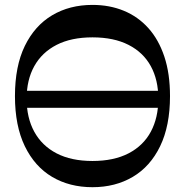

<svg xmlns="http://www.w3.org/2000/svg" viewBox="-20 -761 762 791"><path d="M62.4 -317V-387H653.9V-317ZM361 10.2Q266.6 10.2 194.7 -32.3Q122.9 -74.8 82.2 -158.8Q41.6 -242.8 41.6 -365Q41.6 -488.2 82.2 -571.7Q122.9 -655.2 194.7 -698Q266.6 -740.8 361 -740.8Q431.4 -740.8 490 -716.7Q548.6 -692.6 591.2 -645.2Q633.8 -597.8 657.1 -527.7Q680.4 -457.6 680.4 -365Q680.4 -242.8 639.8 -158.8Q599.1 -74.8 527 -32.3Q454.9 10.2 361 10.2ZM361 -97.8Q448.9 -97.8 509.6 -129.2Q570.3 -160.7 601.3 -218.3Q632.3 -276 632.3 -353.9Q632.3 -431.8 601.3 -488.4Q570.3 -545.1 509.6 -576.1Q448.9 -607.1 361 -607.1Q273.6 -607.1 213.1 -576.1Q152.7 -545.1 121.2 -488.4Q89.7 -431.8 89.7 -353.9Q89.7 -276 121.2 -218.3Q152.7 -160.7 213.1 -129.2Q273.6 -97.8 361 -97.8Z"/></svg>

Font: Savate ExtraLight
Style: Regular
Weight: 200
Designer: Max Esnée
Foundry: Plomb Type
Version: Version 2.000